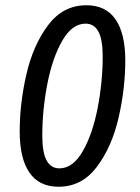

<svg xmlns="http://www.w3.org/2000/svg" viewBox="-20 -699 532 731"><path d="M55 -198Q55 -96 92 -42Q129 12 203 12Q292 12 349 -64Q406 -140 431.5 -251Q457 -362 457 -469Q457 -571 420 -625Q383 -679 309 -679Q220 -679 163 -603Q106 -527 80.5 -416Q55 -305 55 -198ZM371 -484Q371 -388 352 -289Q333 -190 295.5 -124Q258 -58 206 -58Q174 -58 157.5 -88Q141 -118 141 -183Q141 -279 160 -378Q179 -477 216.5 -543Q254 -609 306 -609Q338 -609 354.5 -579Q371 -549 371 -484Z"/></svg>

Font: Fira Sans Compressed
Style: Italic
Weight: 400
Width: 1
Italic angle: -8°
Designer: bBox Type GmbH & Carrois Corporate GbR & Edenspiekermann AG
Foundry: bBox Type GmbH & Carrois Corporate GbR & Edenspiekermann AG
Version: Version 4.301